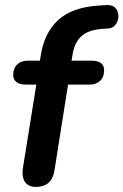

<svg xmlns="http://www.w3.org/2000/svg" viewBox="-20 -728 486 756"><path d="M121 8Q92 8 78.5 -11.5Q65 -31 70 -65L123 -395H81Q57 -395 44.5 -405Q32 -415 32 -433Q32 -459 47.5 -474Q63 -489 89 -489H151L135 -476L141 -513Q155 -599 209 -649Q263 -699 367 -706L399 -708Q419 -709 430 -700.5Q441 -692 444.5 -678.5Q448 -665 444.5 -651Q441 -637 431.5 -627Q422 -617 407 -616L380 -614Q328 -610 301 -586Q274 -562 266 -515L260 -479L251 -489H341Q365 -489 377.5 -479.5Q390 -470 390 -452Q390 -425 374.5 -410Q359 -395 333 -395H248L194 -54Q183 8 121 8Z"/></svg>

Font: Nunito Variable Extra Light
Style: Italic
Weight: 200
Italic angle: -9°
Designer: Vernon Adams
Foundry: Vernon Adams
Version: Version 3.602